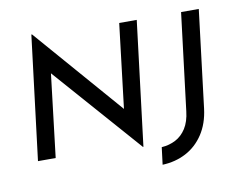

<svg xmlns="http://www.w3.org/2000/svg" viewBox="-92 -871 1401 1143"><g transform="rotate(-10 608.5 -299.5)"><path d="M707 25H704L214 -532L243 -520L181 0H74L166 -749H170L654 -192L630 -200L693 -726H799ZM1102 -136Q1091 -47 1049 16.5Q1007 80 943 113.5Q879 147 801 150L814 46Q860 43 898.5 23Q937 3 962.5 -37Q988 -77 995 -139L1067 -726H1174Z"/></g></svg>

Font: Josefin Sans Medium
Style: Italic
Weight: 500
Italic angle: -7°
Designer: Santiago Orozco
Foundry: Typemade
Version: Version 2.000